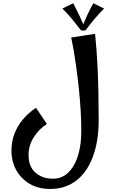

<svg xmlns="http://www.w3.org/2000/svg" viewBox="-20 -950 715 1216"><path d="M297.5 246.8Q224 246.8 169.1 215Q114.2 183.2 83.4 128Q52.5 72.8 52.5 3.5Q52.5 -52.2 71.2 -102Q90 -151.8 124.9 -193.5Q159.8 -235.2 208 -267.2L276.8 -165Q224 -130.2 192.4 -78.6Q160.8 -27 160.8 31.2Q160.8 105.2 204.6 143.5Q248.5 181.8 314 181.8Q370 181.8 408.8 146.4Q447.5 111 468.6 51.4Q489.8 -8.2 493.5 -79.5Q495.8 -126.2 493.8 -187Q491.8 -247.8 486.1 -316.5Q480.5 -385.2 472 -455Q463.5 -524.8 453.1 -590.9Q442.8 -657 430.8 -712.5L582.2 -735.8Q592 -636.8 596.8 -545.9Q601.5 -455 603.2 -367.1Q605 -279.2 605 -187Q605 -113 592.8 -47.4Q580.5 18.2 556.1 72.1Q531.8 126 494.8 165.2Q457.8 204.5 408.5 225.6Q359.2 246.8 297.5 246.8ZM443.8 -929.5Q463.8 -891 481.6 -854Q499.5 -817 514.2 -778.2L493.5 -757Q461.8 -798 436 -829.6Q410.2 -861.2 375.2 -896ZM571 -929.5 639.5 -895.5Q606 -863 578.6 -830.1Q551.2 -797.2 521 -757H493.5L500.5 -778.2Q515.2 -817 533.1 -855.1Q551 -893.2 571 -929.5Z"/></svg>

Font: Marhey Light
Style: Regular
Weight: 300
Designer: Nur Syamsi & Bustanul Arifin
Foundry: Namelatype
Version: Version 1.000